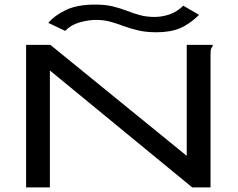

<svg xmlns="http://www.w3.org/2000/svg" viewBox="-20 -819 1040 839"><path d="M94 -623H200L796 -138V-623H909V-616Q903 -610 901.5 -603Q900 -596 900 -579V0H820L198 -511V0H94ZM781 -794 850 -754Q808 -713 766 -695.5Q724 -678 664 -678Q619 -678 584.5 -686Q550 -694 520.5 -705Q491 -716 462.5 -724Q434 -732 400 -732Q366 -732 327.5 -721Q289 -710 265 -684L191 -719Q219 -752 268.5 -775.5Q318 -799 396 -799Q440 -799 473 -791Q506 -783 534 -772Q562 -761 591 -753Q620 -745 656 -745Q688 -745 720.5 -756Q753 -767 781 -794Z"/></svg>

Font: Inconsolata UltraExpanded Medium
Style: Regular
Weight: 500
Width: 9
Monospace: yes
Designer: Raph Levien, Cyreal, Brenton Simpson
Foundry: Raph Levien, Cyreal, Google
Version: Version 3.001; ttfautohint (v1.8.2.53-6de2)